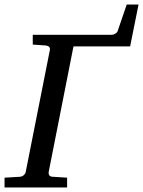

<svg xmlns="http://www.w3.org/2000/svg" viewBox="-45 -824 629 844"><path d="M564 -804 527 -620H278L169 -68Q167 -48 186 -47L250 -43V0H-25V-43L43 -47Q53 -48 60 -54.5Q67 -61 68 -68L174 -603Q178 -621 157 -624L99 -628V-671H447Q454 -671 462 -676Q470 -681 472 -687L512 -804Z"/></svg>

Font: Veleka
Style: Italic
Weight: 400
Italic angle: -12°
Designer: Stefan Peev, Context Ltd, 2016; SIL International, 1997-2014.
Foundry: Stefan Peev, Context Ltd, 2016
Version: Version 1.000